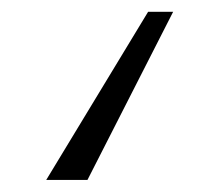

<svg xmlns="http://www.w3.org/2000/svg" viewBox="-20 -310 338 326"><path d="M231.5 -290H274L128.5 -4.5H58.5Z"/></svg>

Font: HK Grotesk Light
Style: Italic
Weight: 300
Italic angle: -16°
Designer: Alfredo Marco Pradil
Foundry: Hanken Design Co.
Version: Version 3.001